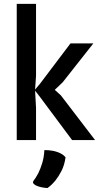

<svg xmlns="http://www.w3.org/2000/svg" viewBox="-20 -723 521 991"><path d="M66.4 -703.1H166V-331.5L161.1 -260.7L187 -291.5L343.8 -499H461.9L303.2 -297.9L262.7 -259.3L294.4 -230.5L470.7 0H352.1L184.1 -225.6L161.1 -254.9L166 -166V0H66.4ZM209 51.8Q209.5 51.8 215.6 51.8Q221.7 51.8 231.2 52.5Q240.7 53.2 252.7 55.4Q264.6 57.6 276.6 61.8Q288.6 65.9 299.6 72.5Q310.5 79.1 318.4 88.9Q312.5 129.9 297.4 159.2Q282.2 188.5 266.1 208.5Q247.1 231.9 225.1 247.6Q209 246.6 194.8 243.7Q182.6 241.2 169.9 236.1Q157.2 231 150.4 221.2L150.9 213.4Q165.5 194.3 178.2 169.9Q188.5 148.9 197.8 119.1Q207 89.4 209 51.8Z"/></svg>

Font: Basic
Style: Regular
Weight: 400
Designer: Magnus Gaarde
Foundry: Magnus Gaarde
Version: Version 1.003; ttfautohint (v1.1) -l 6 -r 16 -G 0 -x 16 -D l